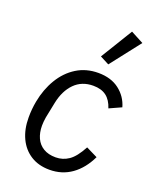

<svg xmlns="http://www.w3.org/2000/svg" viewBox="-146 -865 781 962"><g transform="rotate(20 244.0 -384.0)"><path d="M236 12Q178 12 136 -14.5Q94 -41 71.5 -88.5Q49 -136 49 -199Q49 -222 51 -243.5Q53 -265 57 -286Q70 -355 103 -410Q136 -465 186.5 -496.5Q237 -528 302 -528Q370 -528 414 -494Q458 -460 473 -407L409 -378Q396 -419 369.5 -439Q343 -459 300 -459Q239 -459 200 -419.5Q161 -380 147 -312L130 -228Q128 -217 127 -204.5Q126 -192 126 -183Q126 -146 139 -117.5Q152 -89 178.5 -73Q205 -57 244 -57Q282 -57 313.5 -78.5Q345 -100 376 -158L437 -128Q405 -61 354 -24.5Q303 12 236 12ZM457 -744 333 -585 285 -610 389 -780Z"/></g></svg>

Font: IBM Plex Sans Var
Style: Italic
Weight: 400
Italic angle: -11.31°
Designer: Mike Abbink, Paul van der Laan, Pieter van Rosmalen
Foundry: Bold Monday
Version: Version 1.001